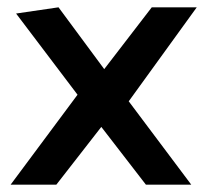

<svg xmlns="http://www.w3.org/2000/svg" viewBox="-20 -505 567 525"><path d="M9 0 192 -246 24 -468 140 -485 265 -316 395 -485H518L332 -228L503 0H379L257 -158L134 0Z"/></svg>

Font: Palanquin SemiBold
Style: Regular
Weight: 600
Designer: Pria Ravichandran
Version: Version 1.0.4